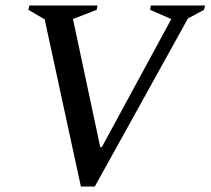

<svg xmlns="http://www.w3.org/2000/svg" viewBox="-20 -680 773 705"><path d="M277 5 144 -609 84 -644 88 -660H338L335 -644L248 -610L348 -140H354L609 -610L531 -644L534 -660H733L729 -644L670 -612L328 5Z"/></svg>

Font: Spectral SC Medium
Style: Italic
Weight: 500
Italic angle: -10°
Designer: Jean-Baptiste Levee
Foundry: Production Type
Version: Version 2.001